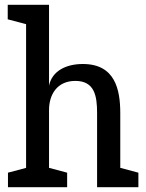

<svg xmlns="http://www.w3.org/2000/svg" viewBox="-20 -775 603 795"><path d="M382 0H553V-60L478 -80V-306C478 -404 457 -510 323 -510C252 -510 195 -480 183 -420V-755H12V-695L88 -675V-80L13 -60V0H258V-60L183 -80V-319C183 -383 216 -440 292 -440C372 -440 382 -377 382 -307Z"/></svg>

Font: Hermeneus One
Style: Regular
Weight: 400
Designer: Rodrigo Fuenzalida, Pablo Impallari
Foundry: Pablo Impallari, Rodrigo Fuenzalida
Version: Version 1.002